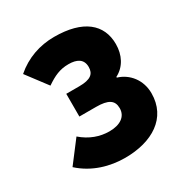

<svg xmlns="http://www.w3.org/2000/svg" viewBox="-158 -786 884 922"><g transform="rotate(-30 284.0 -325.0)"><path d="M274 12C424 12 538 -57 538 -194C538 -268 492 -324 431 -342V-346C482 -372 508 -424 508 -484C508 -594 428 -662 268 -662C188 -662 112 -636 50 -582L136 -468C180 -498 214 -514 262 -514C308 -514 340 -498 340 -454C340 -416 318 -396 254 -396H182V-270H274C342 -270 370 -252 370 -208C370 -162 332 -136 272 -136C220 -136 168 -154 122 -194L32 -76C102 -12 192 12 274 12Z"/></g></svg>

Font: Source Sans Pro Black
Style: Regular
Weight: 900
Designer: Paul D. Hunt
Foundry: Adobe Systems Incorporated
Version: Version 3.006;hotconv 1.0.111;makeotfexe 2.5.65597